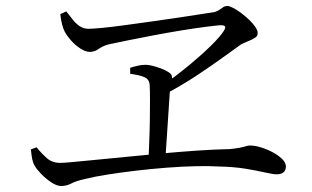

<svg xmlns="http://www.w3.org/2000/svg" viewBox="-20 -672 1040 640"><path d="M529 -392Q571 -422 611.5 -455.5Q652 -489 683 -519.5Q714 -550 726 -569Q733 -580 730 -584Q727 -588 715 -588Q701 -587 665.5 -582.5Q630 -578 584 -570.5Q538 -563 491 -554Q444 -545 404 -537Q364 -529 342 -524Q323 -519 309 -509Q295 -499 280 -499Q265 -499 247.5 -510.5Q230 -522 216.5 -537.5Q203 -553 196 -566Q191 -575 187 -590.5Q183 -606 181 -625L201 -634Q211 -622 221 -608.5Q231 -595 244.5 -585.5Q258 -576 275 -576Q288 -576 320 -579Q352 -582 395.5 -588Q439 -594 486 -600.5Q533 -607 576 -613.5Q619 -620 651 -625Q683 -630 696 -632Q705 -635 711.5 -639.5Q718 -644 724 -648Q730 -652 738 -652Q745 -652 757.5 -645.5Q770 -639 784 -628.5Q798 -618 811 -605.5Q824 -593 831.5 -581.5Q839 -570 839 -562Q839 -553 832.5 -548Q826 -543 817 -539Q808 -535 798.5 -531Q789 -527 782 -523Q761 -508 723 -480.5Q685 -453 636 -420.5Q587 -388 532 -359ZM184 -52Q169 -52 150.5 -64.5Q132 -77 117 -92.5Q102 -108 96 -119Q90 -129 87.5 -141Q85 -153 83 -174L102 -181Q118 -161 136 -145Q154 -129 181 -129Q192 -129 223.5 -132Q255 -135 302 -139.5Q349 -144 404.5 -149.5Q460 -155 519.5 -160.5Q579 -166 637 -170Q695 -174 745 -175Q766 -177 779 -179.5Q792 -182 799.5 -184.5Q807 -187 813 -187Q829 -187 849 -181Q869 -175 888 -165Q907 -155 920 -142.5Q933 -130 933 -117Q933 -104 925 -97.5Q917 -91 903 -91Q890 -91 864 -97Q838 -103 799 -109.5Q760 -116 709 -117Q677 -119 632 -118Q587 -117 535 -113Q483 -109 432.5 -103Q382 -97 337.5 -90Q293 -83 262 -75Q234 -69 218 -60.5Q202 -52 184 -52ZM475 -137Q476 -166 477.5 -201Q479 -236 479.5 -271.5Q480 -307 480 -337.5Q480 -368 479 -388Q478 -408 461 -415Q444 -422 414 -426V-446Q426 -450 439.5 -453Q453 -456 465 -456Q475 -456 489 -452.5Q503 -449 517.5 -443.5Q532 -438 542.5 -431Q553 -424 553 -417Q555 -409 553.5 -402Q552 -395 550 -387Q548 -379 546 -365Q545 -343 542 -304Q539 -265 536.5 -221Q534 -177 531 -138Z"/></svg>

Font: Noto Serif SC
Style: Regular
Weight: 400
Designer: Ryoko NISHIZUKA 西塚涼子 (kana & ideographs); Frank Grießhammer (Latin, Greek & Cyrillic); Wenlong ZHANG 张文龙 (bopomofo); San
Foundry: Adobe
Version: Version 2.002-H1;hotconv 1.1.0;makeotfexe 2.6.0